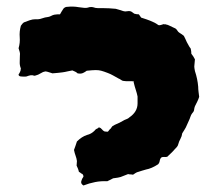

<svg xmlns="http://www.w3.org/2000/svg" viewBox="-20 -595 668 589"><path d="M309 -39Q290 -40 272 -36.5Q254 -33 236 -26Q226 -32 230 -41Q231 -46 236 -53Q236 -61 229 -63Q228 -64 226 -65.5Q224 -67 222 -68Q221 -73 219 -78Q217 -83 215 -87L216 -101Q215 -109 212 -117Q209 -125 207 -135Q209 -141 211.5 -147.5Q214 -154 216 -161Q231 -176 247 -181Q260 -184 270 -194Q272 -197 275 -199Q278 -201 281 -202Q281 -204 284 -204Q289 -203 292.5 -198.5Q296 -194 300 -192Q304 -191 311 -191Q313 -193 315 -196Q317 -199 320 -201Q321 -203 322.5 -205Q324 -207 325 -208L332 -212Q347 -218 362 -227Q367 -229 370.5 -230.5Q374 -232 377 -235Q402 -252 402 -278V-299Q400 -309 396.5 -319.5Q393 -330 390 -343V-345Q391 -345 390 -345.5Q389 -346 389 -346Q389 -346 387.5 -345.5Q386 -345 386 -346Q383 -346 383 -346H374Q366 -346 366 -346Q366 -346 357 -347Q354 -348 350.5 -350.5Q347 -353 344 -354Q335 -359 327 -363.5Q319 -368 311 -371Q298 -376 290.5 -378Q283 -380 274 -380Q265 -380 246 -378Q241 -374 234.5 -371Q228 -368 218 -370Q215 -373 211 -375Q207 -377 202 -379Q195 -378 187 -376Q179 -374 171 -373Q165 -372 158 -371.5Q151 -371 141 -370Q137 -371 131.5 -373Q126 -375 120 -376Q117 -375 115.5 -375Q114 -375 112 -374Q108 -372 104.5 -370Q101 -368 97 -366Q93 -365 89.5 -363.5Q86 -362 84 -363Q79 -365 73.5 -364Q68 -363 63 -361Q61 -360 57 -360Q53 -360 51 -360Q47 -360 43.5 -360.5Q40 -361 38 -363Q37 -365 37 -367Q39 -369 40.5 -372.5Q42 -376 43 -378Q43 -380 43.5 -382Q44 -384 44 -385Q40 -395 40.5 -404.5Q41 -414 41 -424Q42 -430 40.5 -435.5Q39 -441 37 -447Q42 -464 40.5 -481Q39 -498 44 -516Q46 -519 49 -522.5Q52 -526 55 -527Q63 -530 71.5 -533Q80 -536 89 -536Q99 -535 108.5 -538.5Q118 -542 128 -543Q133 -544 137.5 -546.5Q142 -549 147 -550Q152 -551 156 -551Q160 -551 164 -551Q167 -556 169.5 -560.5Q172 -565 175 -569Q180 -574 186 -574Q205 -576 221 -573Q229 -572 237.5 -571Q246 -570 254 -573Q260 -574 265 -573Q273 -570 281 -570Q289 -570 298 -570Q306 -570 315.5 -569.5Q325 -569 335 -568Q339 -567 345.5 -565Q352 -563 358 -561Q364 -559 370 -560.5Q376 -562 382 -560L392 -553Q396 -552 399 -551.5Q402 -551 406 -551L413 -541Q432 -535 440.5 -531.5Q449 -528 454 -525.5Q459 -523 466 -518Q470 -517 474 -518.5Q478 -520 482 -521Q484 -520 485.5 -520.5Q487 -521 489 -520Q495 -519 500.5 -516Q506 -513 511 -511Q514 -510 517.5 -508Q521 -506 522 -504Q526 -497 532 -493.5Q538 -490 544 -485Q546 -481 548.5 -476Q551 -471 553 -466Q556 -461 558.5 -456Q561 -451 565 -446Q566 -442 566.5 -438Q567 -434 567 -430Q573 -423 578 -413L576 -391Q576 -389 576.5 -385.5Q577 -382 578 -377Q582 -365 584.5 -353Q587 -341 588 -329Q588 -322 589 -314Q590 -306 591 -298Q589 -291 585.5 -284Q582 -277 578 -269Q576 -264 575.5 -258.5Q575 -253 570 -248Q566 -243 564 -236.5Q562 -230 559 -224Q557 -219 554.5 -214Q552 -209 550 -204Q548 -200 545 -195.5Q542 -191 539 -186Q538 -177 533.5 -169Q529 -161 527 -153Q526 -148 522.5 -144Q519 -140 515 -136Q510 -130 504 -124.5Q498 -119 493 -114Q488 -113 483.5 -113.5Q479 -114 475 -112Q471 -108 470.5 -104Q470 -100 468 -95Q467 -94 466.5 -93Q466 -92 465 -91Q445 -78 428 -75Q422 -73 416 -71.5Q410 -70 405 -68Q400 -67 395.5 -64Q391 -61 388 -59Q384 -60 380 -60Q376 -60 373 -61Q356 -54 350 -52Q344 -50 327 -48Q323 -46 318.5 -43.5Q314 -41 309 -39Z"/></svg>

Font: Darumadrop One
Style: Regular
Weight: 400
Version: Version 1.000